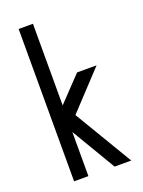

<svg xmlns="http://www.w3.org/2000/svg" viewBox="-135 -766 621 831"><g transform="rotate(-20 175.5 -351.0)"><path d="M58.6 -701.7H124.5V-325.7L231.9 -438.5H321.8L162.1 -267.6L321.8 0H245.1L124.5 -203.1V0H58.6Z"/></g></svg>

Font: Aeronef
Style: Regular
Weight: 400
Designer: Peter Wiegel - CAT-Fonts Germany
Foundry: CAT-Fonts, Peter Wiegel
Version: Version 0.002